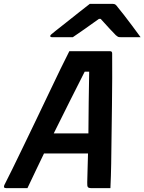

<svg xmlns="http://www.w3.org/2000/svg" viewBox="-35 -966 742 986"><path d="M106 0H-4Q-19 0 -13 -15Q4 -48 30 -101Q56 -154 87.5 -219.5Q119 -285 152.5 -354.5Q186 -424 217.5 -490.5Q249 -557 276 -612.5Q303 -668 321 -703H531Q541 -703 541 -691Q542 -570 540 -427Q538 -284 536 -125Q535 -95 534.5 -63.5Q534 -32 532 0H431Q421 0 416.5 -5Q412 -10 413 -30Q414 -69 415 -106Q416 -143 417 -178H191Q171 -136 149.5 -91.5Q128 -47 106 0ZM400 -598Q364 -527 324.5 -448.5Q285 -370 241 -281H419Q420 -363 420.5 -440.5Q421 -518 423 -598ZM426 -946H545Q552 -946 557 -943Q562 -940 572 -926Q581 -916 600.5 -890.5Q620 -865 643.5 -834Q667 -803 687 -775H586Q575 -775 571 -777Q567 -779 560 -785Q548 -797 529 -817.5Q510 -838 482 -869H473Q431 -839 398.5 -816Q366 -793 339 -775H233Q222 -775 223 -782Q224 -786 229 -790Q234 -794 251 -808Q273 -825 305.5 -851Q338 -877 371 -903Q404 -929 426 -946Z"/></svg>

Font: Recursive Sn Lnr St SmB
Style: Italic
Weight: 600
Italic angle: -15°
Version: Version 1.079;hotconv 1.0.112;makeotfexe 2.5.65598; ttfautoh